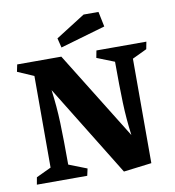

<svg xmlns="http://www.w3.org/2000/svg" viewBox="-95 -968 972 1065"><g transform="rotate(-10 391.0 -436.0)"><path d="M119.6 -80.1V-596.2L28.3 -635.7L36.6 -675.8H285.2L592.3 -180.2Q580.1 -272.5 576.9 -365Q573.7 -457.5 573.7 -596.2L475.1 -635.3L482.9 -675.8H764.2L756.3 -634.8L674.3 -595.7V-7.3L516.6 12.2L199.7 -502.4Q212.4 -408.2 215.6 -314.5Q218.8 -220.7 218.8 -79.6L320.8 -39.6L312 0H28.3L35.6 -40.5ZM281.7 -779.3 447.3 -884.3H531.2L548.8 -799.3L294.9 -725.6Z"/></g></svg>

Font: Vesper Libre Heavy
Style: Regular
Weight: 900
Designer: Robert Keller & Kimya Gandhi
Foundry: Mota Italic
Version: Version 1.058